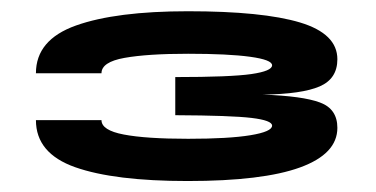

<svg xmlns="http://www.w3.org/2000/svg" viewBox="-20 -702 686 350"><path d="M322 -372Q459 -372 527 -396.8Q595 -421.5 595 -469Q595 -503.5 563.2 -515.2Q531.5 -527 459 -529.5Q530.5 -530.5 562.8 -544.5Q595 -558.5 595 -594Q595 -640.5 527 -661Q459 -681.5 322.5 -681.5Q191.5 -681.5 118.5 -655.5Q45.5 -629.5 45.5 -568.5H165Q165 -589 207 -596.5Q249 -604 323 -604Q396 -604 436 -598.5Q476 -593 476 -583Q476 -572.5 438.2 -567Q400.5 -561.5 299.5 -561.5V-492Q401.5 -491.5 438.8 -487Q476 -482.5 476 -473Q476 -462 436.5 -455.5Q397 -449 323 -449Q246 -449 205.5 -456.8Q165 -464.5 165 -483H45.5Q45.5 -422.5 117 -397.2Q188.5 -372 322 -372Z"/></svg>

Font: Anybody ExtraExpanded Black
Style: Regular
Weight: 900
Width: 8
Version: Version 1.113;gftools[0.9.25]